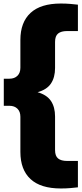

<svg xmlns="http://www.w3.org/2000/svg" viewBox="-20 -838 462 1088"><path d="M324.5 230Q210.5 230 153 176.8Q95.5 123.5 95.5 23V-176.5Q95.5 -205.5 78.8 -222Q62 -238.5 33.5 -238.5H1.5V-392H33.5Q62 -392 78.8 -408.5Q95.5 -425 95.5 -454V-611.5Q95.5 -711.5 153 -764.8Q210.5 -818 324.5 -818Q353 -818 376.8 -816Q400.5 -814 421.5 -811.5V-662H360Q326.5 -662 309.2 -648Q292 -634 292 -600.5V-452.5Q292 -399.5 268.8 -364.8Q245.5 -330 193 -315.5Q245.5 -300.5 268.8 -265.8Q292 -231 292 -178V12.5Q292 46 309.2 60Q326.5 74 360 74H421.5V223.5Q400.5 226 376.8 228Q353 230 324.5 230Z"/></svg>

Font: Encode Sans SmExp XBd
Style: Regular
Weight: 800
Width: 6
Designer: Multiple Designers
Foundry: Impallari Type
Version: Version 3.002; ttfautohint (v1.8.3) -l 8 -r 50 -G 200 -x 14 